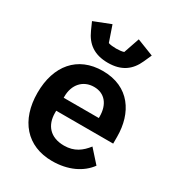

<svg xmlns="http://www.w3.org/2000/svg" viewBox="-186 -887 930 1013"><g transform="rotate(30 279.0 -380.5)"><path d="M281 -584C364 -584 413 -621 442 -686L463 -733L361 -773L328 -677C318 -673 298 -671 281 -671C264 -671 244 -673 234 -677L201 -773L99 -733L120 -686C149 -621 198 -584 281 -584ZM285 12C382 12 458 -25 501 -84L432 -161C400 -120 362 -90 299 -90C215 -90 172 -141 172 -216V-229H519V-271C519 -414 444 -534 281 -534C128 -534 39 -427 39 -262C39 -95 131 12 285 12ZM283 -438C349 -438 386 -389 386 -317V-308H172V-316C172 -388 216 -438 283 -438Z"/></g></svg>

Font: Braiins Sans SemiBold
Style: Regular
Weight: 600
Designer: Mike Abbink, Paul van der Laan, Pieter van Rosmalen, Jiri Chlebus, Lubos Buracinsky
Foundry: Bold Monday, Sudetype
Version: Version 1.000;hotconv 1.0.109;makeotfexe 2.5.65596